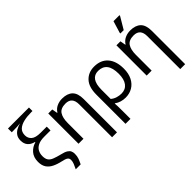

<svg xmlns="http://www.w3.org/2000/svg" viewBox="-50 -1471 2406 2406"><g transform="rotate(-45 1153.0 -268.0)"><path d="M324 202Q340 170 353 138.5Q366 107 366 79Q366 64 361 52Q356 40 338.5 29.5Q321 19 281 11Q208 -5 157.5 -30Q107 -55 81 -95.5Q55 -136 55 -198Q55 -279 98.5 -328.5Q142 -378 205 -395V-401Q89 -430 89 -542Q89 -589 109.5 -619.5Q130 -650 163.5 -669Q197 -688 237 -699Q218 -697 184 -695Q150 -693 116 -693H85V-760H457V-698H431Q362 -698 303.5 -684.5Q245 -671 209.5 -639Q174 -607 174 -549Q174 -498 211 -465.5Q248 -433 337 -433H445V-366H334Q264 -366 222.5 -344.5Q181 -323 163 -288Q145 -253 145 -210Q145 -163 163 -136Q181 -109 221 -93Q261 -77 326 -61Q379 -49 406.5 -32Q434 -15 444 7Q454 29 454 56Q454 100 441.5 133.5Q429 167 411 202Z M930 240V-343Q930 -472 815 -472Q730 -472 696.5 -422Q663 -372 663 -278V0H575V-536H646L659 -463H664Q690 -505 733.5 -525.5Q777 -546 828 -546Q920 -546 968.5 -499.5Q1017 -453 1017 -349V240Z M1168 240V-275Q1168 -412 1231.5 -479Q1295 -546 1396 -546Q1513 -546 1578 -472Q1643 -398 1643 -263Q1643 -178 1612 -116.5Q1581 -55 1526.5 -22.5Q1472 10 1402 10Q1362 10 1324 -1.5Q1286 -13 1257 -35H1252Q1254 -19 1255 17Q1256 53 1256 98V240ZM1401 -63Q1473 -63 1512.5 -114.5Q1552 -166 1552 -263Q1552 -370 1511.5 -421Q1471 -472 1394 -472Q1257 -472 1257 -274V-112Q1286 -87 1323.5 -75Q1361 -63 1401 -63Z M2138 240V-343Q2138 -472 2023 -472Q1938 -472 1904.5 -422Q1871 -372 1871 -278V0H1783V-536H1854L1867 -463H1872Q1898 -505 1941.5 -525.5Q1985 -546 2036 -546Q2128 -546 2176.5 -499.5Q2225 -453 2225 -349V240ZM1923 -606V-618L1971 -776H2077V-766L1982 -606Z"/></g></svg>

Font: Noto Sans
Style: Regular
Weight: 400
Designer: Monotype Design Team
Foundry: Monotype Imaging Inc.
Version: Version 2.007